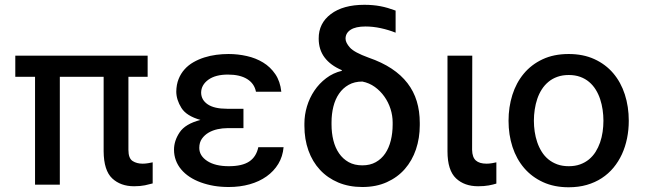

<svg xmlns="http://www.w3.org/2000/svg" viewBox="-20 -781 2726 812"><path d="M44.7 -545.5H604.4V-456.3H523.1V-147Q523.1 -111.2 541.2 -99.8Q558.6 -88.8 583.1 -88.8Q595.2 -88.8 606.9 -90.9Q618.6 -93 625.7 -94.5V-5.3Q612.2 -1.4 592.7 2.7Q573.2 6.7 547.2 6.7Q490.1 6.7 454.5 -26.6Q419 -60 418.3 -141V-456.3H233V0H128.2V-456.3H44.7Z M739.7 -221.2Q763.5 -257.1 827.8 -273.8Q768.5 -290.5 747.2 -324.6Q725.9 -358.7 725.5 -393.1Q725.9 -423.3 735.3 -446.7Q744.7 -470.2 760.7 -487.9Q776.6 -505.7 798.1 -517.9Q819.6 -530.2 844.1 -538Q868.6 -545.8 894.7 -549.2Q920.8 -552.6 946.4 -552.6Q985.8 -552.6 1023.8 -544Q1061.8 -535.5 1092.7 -516.7Q1123.6 -497.9 1144.4 -467.3Q1165.1 -436.8 1169.7 -393.1H1062.5Q1055.8 -427.6 1025.4 -446.6Q995 -465.6 943.9 -465.6Q891.3 -465.6 861.2 -443.9Q831 -421.9 830.6 -389.2Q831 -358.3 858.5 -339.7Q886 -321 940.3 -321H1009.6V-239H940.3Q921.2 -239 900.4 -234.6Q879.6 -230.1 862.4 -220.2Q845.2 -210.2 834 -194.4Q822.8 -178.6 822.8 -155.5Q822.8 -122.2 856.5 -100.1Q890.3 -78.1 947.8 -78.1Q1004.3 -78.1 1034.1 -98Q1063.9 -117.9 1072.4 -158.4H1179.3Q1175.8 -119 1157 -87.9Q1138.1 -56.8 1107.4 -35Q1076.7 -13.1 1035.9 -1.6Q995 9.9 947.4 9.9Q914.1 9.9 884.9 5Q855.8 0 829.2 -9.6Q802.9 -19.2 782 -33Q761 -46.9 746.3 -64.5Q731.5 -82 723.7 -103.2Q715.9 -124.3 715.9 -148.1Q715.9 -185.7 739.7 -221.2Z M1267.4 -258.5Q1267.4 -295.1 1278.2 -331.1Q1289.1 -367.2 1309.5 -397.5Q1329.9 -427.9 1359.4 -450.3Q1388.8 -472.7 1425.8 -481.5L1425.4 -484.4Q1377.8 -504.6 1352.8 -537.8Q1327.8 -571 1327.8 -617.9Q1327.4 -682.5 1379.3 -721.6Q1431.1 -760.7 1521 -760.7Q1539.8 -760.7 1556.3 -759.2Q1572.8 -757.8 1588.6 -754.8Q1604.4 -751.8 1620.2 -747.2Q1636 -742.5 1653.1 -736.2V-642.8Q1623.9 -654.5 1590.6 -661.8Q1557.2 -669 1525.9 -669Q1484 -669 1462.7 -655Q1441.4 -641 1441.4 -617.5Q1441.4 -600.5 1460.2 -579.5Q1478.3 -559.3 1538.7 -537.3Q1595.2 -517.8 1636 -490.8Q1676.8 -463.8 1703.3 -429.3Q1729.8 -394.9 1742.5 -353Q1755.3 -311.1 1755.3 -261.4V-251.4Q1755.3 -197.1 1739.2 -149.3Q1723 -101.6 1692.1 -66.2Q1661.2 -30.9 1615.9 -10.5Q1570.7 9.9 1512.4 9.9Q1456 9.9 1410.5 -9.2Q1365.1 -28.4 1333.3 -62.7Q1301.5 -96.9 1284.4 -144.5Q1267.4 -192.1 1267.4 -248.6ZM1512.4 -81.7Q1545.1 -81.7 1569.2 -95.2Q1593.4 -108.7 1609.2 -132.1Q1625 -155.5 1632.8 -187Q1640.6 -218.4 1640.6 -254.3V-263.5Q1640.6 -291.9 1631.6 -320.3Q1622.5 -348.7 1605.6 -372.5Q1588.8 -396.3 1565.2 -413.4Q1541.5 -430.4 1512.4 -436.1Q1479 -436.1 1454.5 -422.2Q1430 -408.4 1413.9 -384.9Q1397.7 -361.5 1389.9 -330.1Q1382.1 -298.7 1382.1 -263.5V-254.3Q1382.1 -218.8 1389.9 -187.3Q1397.7 -155.9 1413.9 -132.5Q1430 -109 1454.5 -95.3Q1479 -81.7 1512.4 -81.7Z M1872.5 -545.5H1977.3L1976.6 -147Q1977.3 -115.8 1992.4 -102.3Q2007.5 -88.8 2037.6 -88.8Q2049.4 -88.8 2061.3 -90.9Q2073.2 -93 2079.2 -94.5V-4.6Q2066.1 -0.4 2046.9 3.2Q2027.7 6.7 2002.1 6.7Q1944.2 6.7 1908.7 -26.6Q1872.5 -60.7 1872.5 -141Z M2384.9 -552.6Q2446.4 -552.6 2493.8 -530.9Q2541.2 -509.2 2573.5 -471.2Q2605.8 -433.2 2622.5 -381.6Q2639.2 -329.9 2639.2 -270.2Q2639.2 -231.9 2631.9 -196Q2624.6 -160.2 2610.3 -128.9Q2595.9 -97.7 2574.6 -71.9Q2553.3 -46.2 2525 -27.7Q2496.8 -9.2 2461.8 0.9Q2426.8 11 2384.9 11Q2323.9 11 2276.6 -10.7Q2229.4 -32.3 2196.9 -70.1Q2164.4 -108 2147.5 -159.4Q2130.7 -210.9 2130.7 -270.2Q2130.7 -328.1 2146.8 -379.4Q2163 -430.8 2195 -469.3Q2226.9 -507.8 2274.5 -530.2Q2322.1 -552.6 2384.9 -552.6ZM2237.9 -270.6Q2237.9 -247.5 2241.3 -224.3Q2244.7 -201 2252 -179.7Q2259.2 -158.4 2270.8 -139.7Q2282.3 -121.1 2298.8 -107.4Q2315.3 -93.8 2336.8 -85.9Q2358.3 -78.1 2385.3 -78.1Q2412.3 -78.1 2433.4 -85.8Q2454.5 -93.4 2470.9 -106.9Q2487.2 -120.4 2498.8 -138.7Q2510.3 -157 2517.8 -178.4Q2525.2 -199.9 2528.6 -223.4Q2532 -246.8 2532 -270.6Q2532 -293.7 2528.6 -316.9Q2525.2 -340.2 2518.1 -361.7Q2511 -383.2 2499.5 -401.8Q2487.9 -420.5 2471.6 -434.3Q2455.3 -448.2 2433.8 -456Q2412.3 -463.8 2385.3 -463.8Q2358.7 -463.8 2337.2 -456.1Q2315.7 -448.5 2299.4 -434.8Q2283 -421.2 2271.3 -402.9Q2259.6 -384.6 2252.3 -363.1Q2245 -341.6 2241.5 -318Q2237.9 -294.4 2237.9 -270.6Z"/></svg>

Font: Inter P Medium
Style: Regular
Weight: 500
Designer: Rasmus Andersson
Foundry: rsms
Version: Version 3.018;git-588b23468